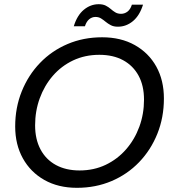

<svg xmlns="http://www.w3.org/2000/svg" viewBox="-20 -882 826 909"><path d="M344 7.2Q256 7.2 190.3 -29.8Q124.7 -66.8 88.3 -132.2Q51.9 -197.6 51.9 -283.1Q51.9 -372.3 82.9 -449.3Q113.9 -526.3 169.3 -583.9Q224.6 -641.5 299.8 -673.5Q374.9 -705.5 463.4 -705.5Q552.4 -705.5 618.3 -668.5Q684.2 -631.4 720.1 -566.6Q756 -501.7 756 -415.9Q756 -325.9 725 -248.8Q694 -171.7 638.6 -114.2Q583.3 -56.7 508.1 -24.7Q433 7.2 344 7.2ZM356.8 -75Q424.4 -75 480.4 -101.7Q536.3 -128.4 576.9 -175Q617.6 -221.7 639.7 -282.1Q661.8 -342.5 661.8 -409.9Q661.8 -476.3 636.2 -523.5Q610.6 -570.8 563.3 -596.7Q516 -622.5 450.4 -622.5Q382.5 -622.5 326.4 -596.1Q270.4 -569.6 230.2 -523.2Q190.1 -476.8 168.1 -416.5Q146.2 -356.2 146.2 -288.6Q146.2 -223 171.7 -174.8Q197.3 -126.6 244.7 -100.8Q292.1 -75 356.8 -75ZM329.3 -757.6Q345.1 -809.5 376.9 -835.8Q408.8 -862.1 447.4 -862.1Q467.1 -862.1 480.5 -855.4Q493.9 -848.6 504.4 -839.4Q514.9 -830.1 526.2 -823.4Q537.4 -816.6 553.2 -816.6Q569.9 -816.6 583.7 -827.1Q597.4 -837.6 604.4 -859.9H657.1Q641.3 -808.7 609.5 -782.1Q577.7 -755.6 538.1 -755.6Q518.3 -755.6 504.7 -762.7Q491.1 -769.8 480.4 -778.7Q469.8 -787.6 458.5 -794.7Q447.3 -801.8 432 -801.8Q415.8 -801.8 402.5 -791.1Q389.3 -780.3 382 -757.6Z"/></svg>

Font: Poppins Variable
Style: Italic
Weight: 100
Italic angle: -10°
Designer: Jonny Pinhorn
Foundry: Indian Type Foundry
Version: Version 6.000